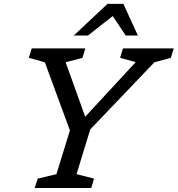

<svg xmlns="http://www.w3.org/2000/svg" viewBox="-20 -948 896 968"><path d="M664 -634.5 585.5 -656.5 600 -704H856L841.5 -656.5L758.5 -634L435 -295.5L366 -70L454 -47.5L440 0H155L170 -47.5L264.5 -70L332.5 -290.5L206 -634L125.5 -656.5L140 -704H410L396 -656.5L311 -634L418 -336H388ZM352 -769 522 -928.5H602L675 -769H613.5L540.5 -879H563.5L423.5 -769Z"/></svg>

Font: Newsreader 7pt
Style: Italic
Weight: 400
Italic angle: -17°
Designer: Hugues Gentile
Foundry: Production Type
Version: Version 1.003